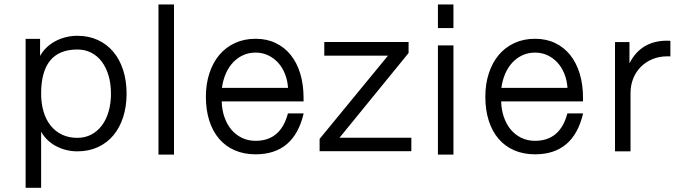

<svg xmlns="http://www.w3.org/2000/svg" viewBox="-20 -704 3112 882"><path d="M561.5 -273.9Q561.5 -215.3 545.9 -166.5Q530.3 -117.7 501 -82.5Q471.7 -47.4 429.7 -28.1Q387.7 -8.8 335.4 -8.8Q308.6 -8.8 283.4 -15.1Q258.3 -21.5 236.6 -33.2Q214.8 -44.9 197.5 -61.8Q180.2 -78.6 168.9 -99.1V158.7H97.7V-525.4H164.1V-446.8Q175.8 -468.3 193.8 -485.6Q211.9 -502.9 234.4 -514.9Q256.8 -526.9 282.5 -533.2Q308.1 -539.6 335.4 -539.6Q387.2 -539.6 429.2 -520.3Q471.2 -501 500.5 -466.1Q529.8 -431.2 545.7 -382.1Q561.5 -333 561.5 -273.9ZM489.7 -273.9Q489.7 -319.3 478.8 -356.4Q467.8 -393.6 447.8 -420.4Q427.7 -447.3 399.2 -461.9Q370.6 -476.6 335.4 -476.6Q168.9 -476.6 168.9 -273.9Q168.9 -228.5 180.2 -190.9Q191.4 -153.3 212.9 -126.7Q234.4 -100.1 265.1 -85.4Q295.9 -70.8 335.4 -70.8Q370.6 -70.8 399.2 -85.7Q427.7 -100.6 448 -127.7Q468.3 -154.8 479 -191.9Q489.7 -229 489.7 -273.9Z M779.3 6.3H708V-683.6H779.3Z M1375 -183.1Q1331.1 4.9 1154.3 4.9Q1100.6 4.9 1058.1 -13.7Q1015.6 -32.2 986.3 -66.7Q957 -101.1 941.4 -149.9Q925.8 -198.7 925.8 -259.8Q925.8 -318.4 941.9 -367.4Q958 -416.5 987.5 -451.7Q1017.1 -486.8 1059.3 -506.3Q1101.6 -525.9 1154.3 -525.9Q1205.6 -525.9 1246.3 -506.3Q1287.1 -486.8 1315.7 -451.2Q1344.2 -415.5 1359.4 -365.5Q1374.5 -315.4 1374.5 -254.4V-238.3H998.5Q999.5 -199.2 1011 -166Q1022.5 -132.8 1042.7 -108.6Q1063 -84.5 1091.3 -70.8Q1119.6 -57.1 1154.3 -57.1Q1269.5 -57.1 1302.7 -183.1ZM1303.2 -300.3Q1300.8 -335.4 1288.8 -365.2Q1276.9 -395 1257.1 -416.5Q1237.3 -438 1211.2 -450.2Q1185.1 -462.4 1154.3 -462.4Q1123.5 -462.4 1097.4 -450.7Q1071.3 -439 1051 -417.7Q1030.8 -396.5 1017.6 -366.5Q1004.4 -336.4 999.5 -300.3Z M1869.6 -9.3H1448.2V-65.9L1762.2 -448.2H1469.7V-511.2H1856.9V-460.4L1539.6 -71.3H1869.6Z M2063 -575.2H1991.7V-683.6H2063ZM2063 6.3H1991.7V-495.6H2063Z M2658.7 -183.1Q2614.7 4.9 2438 4.9Q2384.3 4.9 2341.8 -13.7Q2299.3 -32.2 2270 -66.7Q2240.7 -101.1 2225.1 -149.9Q2209.5 -198.7 2209.5 -259.8Q2209.5 -318.4 2225.6 -367.4Q2241.7 -416.5 2271.2 -451.7Q2300.8 -486.8 2343 -506.3Q2385.3 -525.9 2438 -525.9Q2489.3 -525.9 2530 -506.3Q2570.8 -486.8 2599.4 -451.2Q2627.9 -415.5 2643.1 -365.5Q2658.2 -315.4 2658.2 -254.4V-238.3H2282.2Q2283.2 -199.2 2294.7 -166Q2306.2 -132.8 2326.4 -108.6Q2346.7 -84.5 2375 -70.8Q2403.3 -57.1 2438 -57.1Q2553.2 -57.1 2586.4 -183.1ZM2586.9 -300.3Q2584.5 -335.4 2572.5 -365.2Q2560.5 -395 2540.8 -416.5Q2521 -438 2494.9 -450.2Q2468.8 -462.4 2438 -462.4Q2407.2 -462.4 2381.1 -450.7Q2355 -439 2334.7 -417.7Q2314.5 -396.5 2301.3 -366.5Q2288.1 -336.4 2283.2 -300.3Z M3059.6 -444.8Q3056.2 -444.8 3053 -445.1Q3049.8 -445.3 3046.4 -445.3Q3008.8 -445.3 2977.8 -432.6Q2946.8 -419.9 2924.1 -397.2Q2901.4 -374.5 2888.9 -343.5Q2876.5 -312.5 2876.5 -275.9V-8.8H2805.2V-510.7H2871.6V-413.1Q2924.3 -517.1 3044.9 -517.1Q3048.8 -517.1 3052.2 -516.8Q3055.7 -516.6 3059.6 -516.6Z"/></svg>

Font: SakalBharati
Style: Regular
Weight: 400
Designer: CDAC GIST
Foundry: CDAC
Version: 13.02